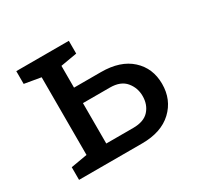

<svg xmlns="http://www.w3.org/2000/svg" viewBox="-120 -668 831 808"><g transform="rotate(-30 296.0 -264.0)"><path d="M354 -346.7Q447.8 -346.7 500 -299.1Q552.2 -251.5 552.2 -175.3Q552.2 -98.6 499.8 -49.3Q447.3 0 354 0H47.4V-61.5L127 -75.2V-452.6L47.4 -466.3V-528.3H302.7V-466.3L223.1 -452.6V-346.7ZM354 -75.2Q406.2 -75.2 430.9 -102.8Q455.6 -130.4 455.6 -171.9Q455.6 -211.9 430.7 -241.7Q405.8 -271.5 354 -271.5H223.1V-75.2Z"/></g></svg>

Font: Roboto Slab
Style: Regular
Weight: 400
Designer: Google
Version: Version 2.000; ttfautohint (v1.8.1.43-b0c9)